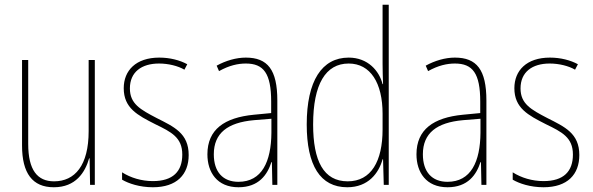

<svg xmlns="http://www.w3.org/2000/svg" viewBox="-20 -780 2502 810"><path d="M380 -527H354V-227C354 -82 296 -15 208 -15C138 -15 99 -62 99 -173V-527H73V-166C73 -49 117 10 207 10C300 10 339 -53 356 -112H358L360 0H380Z M776 -126C776 -218 714 -245 641 -282C572 -318 528 -342 528 -407C528 -476 577 -512 651 -512C690 -512 731 -502 758 -486L770 -509C739 -526 697 -537 652 -537C553 -537 502 -482 502 -408C502 -324 560 -294 635 -256C703 -223 749 -200 749 -128C749 -57 710 -16 625 -16C577 -16 531 -30 495 -53V-22C522 -6 569 10 625 10C726 10 776 -44 776 -126Z M1017 -537C976 -537 932 -524 894 -503L904 -480C947 -504 984 -512 1017 -512C1092 -512 1124 -471 1124 -351V-303L1051 -296C927 -284 855 -234 855 -129C855 -53 896 10 986 10C1072 10 1108 -43 1125 -96H1127L1129 0H1150V-356C1150 -486 1109 -537 1017 -537ZM1051 -273 1125 -279V-220C1124 -98 1085 -13 986 -13C920 -13 882 -55 882 -129C882 -219 941 -263 1051 -273Z M1445 10C1534 10 1578 -50 1594 -108H1596L1599 0H1620V-760H1594V-511C1594 -483 1595 -456 1596 -425H1594C1580 -481 1532 -537 1451 -537C1338 -537 1274 -439 1274 -255C1274 -82 1331 10 1445 10ZM1447 -15C1345 -15 1301 -101 1301 -255C1301 -425 1354 -512 1451 -512C1543 -512 1594 -430 1594 -300V-234C1594 -100 1546 -15 1447 -15Z M1899 -537C1858 -537 1814 -524 1776 -503L1786 -480C1829 -504 1866 -512 1899 -512C1974 -512 2006 -471 2006 -351V-303L1933 -296C1809 -284 1737 -234 1737 -129C1737 -53 1778 10 1868 10C1954 10 1990 -43 2007 -96H2009L2011 0H2032V-356C2032 -486 1991 -537 1899 -537ZM1933 -273 2007 -279V-220C2006 -98 1967 -13 1868 -13C1802 -13 1764 -55 1764 -129C1764 -219 1823 -263 1933 -273Z M2424 -126C2424 -218 2362 -245 2289 -282C2220 -318 2176 -342 2176 -407C2176 -476 2225 -512 2299 -512C2338 -512 2379 -502 2406 -486L2418 -509C2387 -526 2345 -537 2300 -537C2201 -537 2150 -482 2150 -408C2150 -324 2208 -294 2283 -256C2351 -223 2397 -200 2397 -128C2397 -57 2358 -16 2273 -16C2225 -16 2179 -30 2143 -53V-22C2170 -6 2217 10 2273 10C2374 10 2424 -44 2424 -126Z"/></svg>

Font: Noto Sans Lao Condensed Thin
Style: Regular
Weight: 100
Width: 3
Designer: Monotype Design Team
Foundry: Monotype Imaging Inc.
Version: Version 2.003